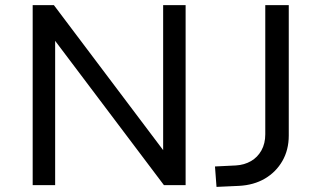

<svg xmlns="http://www.w3.org/2000/svg" viewBox="-20 -725 1259 752"><path d="M108 0V-705H191L619 -137V-705H707V0H622L196 -565V0ZM828 7 822 -73 904 -77Q937 -79 963 -94Q989 -109 1004 -136Q1019 -163 1019 -199V-705H1111V-194Q1111 -138 1086 -94.5Q1061 -51 1017.5 -25.5Q974 0 916 3Z"/></svg>

Font: Nunito Sans 7pt
Style: Regular
Weight: 400
Designer: Vernon Adams
Foundry: Vernon Adams
Version: Version 3.101;gftools[0.9.27]